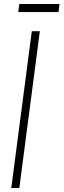

<svg xmlns="http://www.w3.org/2000/svg" viewBox="-20 -935 316 955"><path d="M178.2 -779.8 76.2 0H36.1L138.2 -779.8ZM70.8 -875 76.2 -915H275.9L271 -875Z"/></svg>

Font: Cooper Hewitt
Style: Light Italic
Weight: 704
Designer: Village Type and Design LLC
Foundry: Cooper Hewitt Smithsonian Design Museum
Version: 1.000